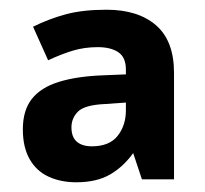

<svg xmlns="http://www.w3.org/2000/svg" viewBox="-20 -742 421 395"><path d="M199 -722Q264 -722 301 -690Q338 -658 338 -592V-373H272L254 -427Q233 -398 205.5 -382.5Q178 -367 137 -367Q105 -367 80 -378.5Q55 -390 41 -414.5Q27 -439 27 -476Q27 -515 45.5 -538.5Q64 -562 101 -573.5Q138 -585 191 -587L239 -589V-599Q239 -624 223.5 -634.5Q208 -645 181 -645Q154 -645 130.5 -638Q107 -631 79 -618L48 -687Q80 -703 115 -712.5Q150 -722 199 -722ZM196 -528Q154 -526 140.5 -512.5Q127 -499 127 -480Q127 -460 138 -450.5Q149 -441 169 -441Q205 -441 222 -462.5Q239 -484 239 -515V-531Z"/></svg>

Font: Noto Sans Khmer
Style: Bold
Weight: 700
Version: Version 2.003